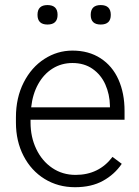

<svg xmlns="http://www.w3.org/2000/svg" viewBox="-20 -741 557 770"><path d="M170.4 -720.7Q210.9 -720.7 210.9 -681.6Q210.9 -642.6 170.4 -642.6Q130.4 -642.6 130.4 -681.6Q130.4 -720.7 170.4 -720.7ZM383.8 -720.7Q424.3 -720.7 424.3 -681.2Q424.3 -642.6 383.8 -642.6Q343.8 -642.6 343.8 -681.2Q343.8 -720.7 383.8 -720.7ZM468.3 -84Q439.5 -41.5 393.1 -15.9Q346.7 9.8 280.8 9.8Q212.9 9.8 158.9 -23.4Q105 -56.6 74.5 -115.7Q43.9 -174.8 43.9 -249.5V-270.5Q43.9 -349.1 75 -410.2Q106 -471.2 158 -504.6Q210 -538.1 270.5 -538.1Q335.9 -538.1 383.3 -507.3Q430.7 -476.6 455.1 -421.9Q479.5 -367.2 479.5 -296.4V-260.7H102.5V-249.5Q102.5 -191.4 125.5 -143.3Q148.4 -95.2 189.5 -67.4Q230.5 -39.6 283.2 -39.6Q376.5 -39.6 431.2 -111.8ZM105 -310.5H420.9V-316.9Q419.9 -362.8 402.6 -401.9Q385.3 -440.9 351.6 -464.6Q317.9 -488.3 270.5 -488.3Q226.6 -488.3 191.2 -466.3Q155.8 -444.3 133.3 -404.1Q110.8 -363.8 105 -310.5Z"/></svg>

Font: Mardoto Light
Style: Regular
Weight: 400
Designer: Christian Robertson, Vahan Hovhannisyan
Foundry: Google
Version: Version 1.000